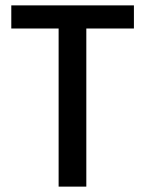

<svg xmlns="http://www.w3.org/2000/svg" viewBox="-20 -694 540 714"><path d="M478 -588H301V0H198V-588H22V-674H478Z"/></svg>

Font: Hind Jalandhar Medium
Style: Regular
Weight: 500
Designer: Namrata Goyal
Foundry: Indian Type Foundry
Version: Version 0.702;PS 1.0;hotconv 1.0.81;makeotf.lib2.5.63406